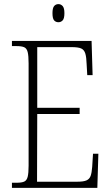

<svg xmlns="http://www.w3.org/2000/svg" viewBox="-20 -913 540 933"><path d="M38 0V-25H61Q85 -25 97.5 -30.5Q110 -36 114.5 -54Q119 -72 119 -108V-605Q119 -642 114.5 -660Q110 -678 97.5 -683.5Q85 -689 61 -689H38V-714H425L430 -548H404L401 -601Q400 -635 394.5 -653Q389 -671 374.5 -677.5Q360 -684 329 -684H161V-389H367V-359H161L160 -30H356Q386 -30 400.5 -36.5Q415 -43 420.5 -58.5Q426 -74 428 -102L432 -166H458L453 0ZM264 -805Q251 -805 243 -814Q235 -823 235 -849Q235 -874 243 -883.5Q251 -893 264 -893Q276 -893 284.5 -883.5Q293 -874 293 -849Q293 -823 284.5 -814Q276 -805 264 -805Z"/></svg>

Font: Noto Serif Bengali Condensed ExtraLight
Style: Regular
Weight: 200
Width: 3
Designer: Juan Bruce, Universal Thirst, Indian Type Foundry and the Monotype Design Team.
Foundry: Monotype Imaging Inc.
Version: Version 2.003; ttfautohint (v1.8.4.7-5d5b)